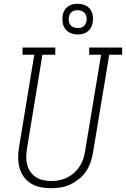

<svg xmlns="http://www.w3.org/2000/svg" viewBox="-20 -986 665 1014"><path d="M249 8Q221 8 193.5 2.5Q166 -3 143.5 -17Q121 -31 105.5 -52.5Q90 -74 83 -100Q76 -126 76 -154.5Q76 -183 81 -211L161 -697H99V-735H272V-697H204L123 -204Q119 -182 118.5 -160Q118 -138 123 -118Q128 -98 139.5 -80.5Q151 -63 168 -51.5Q185 -40 206.5 -35Q228 -30 249 -30Q271 -30 292 -34Q313 -38 333 -47.5Q353 -57 370 -72Q387 -87 399.5 -105.5Q412 -124 419 -144.5Q426 -165 429 -186L514 -697H451V-735H625V-697H557L471 -179Q467 -154 458 -128.5Q449 -103 434 -80.5Q419 -58 397 -40.5Q375 -23 350.5 -11.5Q326 0 300 4Q274 8 249 8ZM390 -804Q371 -804 353.5 -811Q336 -818 325 -832.5Q314 -847 311 -866Q308 -885 311 -905Q313 -918 320 -930.5Q327 -943 338.5 -951.5Q350 -960 363.5 -963Q377 -966 390 -966Q410 -966 427.5 -959Q445 -952 456 -937.5Q467 -923 470 -904Q473 -885 469 -865Q467 -852 460 -839.5Q453 -827 441.5 -818.5Q430 -810 416.5 -807Q403 -804 390 -804ZM390 -838Q398 -838 406 -839.5Q414 -841 420.5 -846Q427 -851 431 -858.5Q435 -866 437 -874Q439 -885 437 -896Q435 -907 428.5 -915.5Q422 -924 412 -928Q402 -932 390 -932Q383 -932 375 -930.5Q367 -929 360 -924Q353 -919 349 -911.5Q345 -904 344 -896Q342 -885 343.5 -874Q345 -863 351.5 -854.5Q358 -846 368.5 -842Q379 -838 390 -838Z"/></svg>

Font: Iosevka Curly Slab XLtExObl
Style: Regular
Weight: 200
Width: 7
Italic angle: -9°
Monospace: yes
Designer: Belleve Invis
Foundry: Belleve Invis
Version: Version 11.0.0; ttfautohint (v1.8.3)